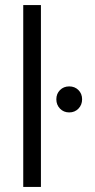

<svg xmlns="http://www.w3.org/2000/svg" viewBox="-20 -740 375 760"><path d="M72 0V-720H142V0ZM254 -295Q232 -295 217.5 -310Q203 -325 203 -347Q203 -369 217.5 -383.5Q232 -398 254 -398Q276 -398 290.5 -383.5Q305 -369 305 -347Q305 -325 290.5 -310Q276 -295 254 -295Z"/></svg>

Font: DM Sans 12pt Light
Style: Regular
Weight: 300
Version: Version 4.004;gftools[0.9.30]